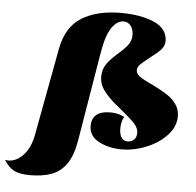

<svg xmlns="http://www.w3.org/2000/svg" viewBox="-184 -781 1066 1044"><g transform="rotate(5 349.0 -259.0)"><path d="M435 -720Q543 -720 616 -688Q689 -656 689 -587Q689 -562 668.5 -540Q648 -518 610 -490Q576 -463 561.5 -449Q547 -435 547 -418Q547 -399 564.5 -385.5Q582 -372 622 -353Q640 -345 644 -343Q691 -319 720 -300.5Q749 -282 770 -253.5Q791 -225 791 -186Q791 -130 747.5 -83Q704 -36 636.5 -8.5Q569 19 501 19Q432 19 377.5 -9.5Q323 -38 323 -94Q323 -133 347.5 -154.5Q372 -176 425 -176Q468 -176 501 -158Q485 -132 485 -94Q485 -62 497 -44.5Q509 -27 529 -27Q551 -27 565 -40Q579 -53 579 -78Q579 -103 557 -127.5Q535 -152 488 -190L448 -223Q406 -258 381.5 -292Q357 -326 357 -362Q357 -406 377.5 -435Q398 -464 438 -499Q473 -529 490 -552Q507 -575 507 -606Q507 -636 492 -655.5Q477 -675 452 -675Q418 -675 388.5 -633.5Q359 -592 342 -489L262 -7Q248 75 216 120.5Q184 166 135.5 184Q87 202 17 202Q-39 202 -70 186Q-101 170 -124 131Q-112 133 -107 133Q-63 133 -25.5 93.5Q12 54 26 -19L115 -497Q138 -618 221.5 -669Q305 -720 435 -720Z"/></g></svg>

Font: Sansita Black Italic
Style: Regular
Weight: 900
Italic angle: -11°
Designer: Pablo Cosgaya
Foundry: Omnibus-Type
Version: Version 1.006